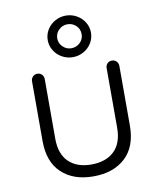

<svg xmlns="http://www.w3.org/2000/svg" viewBox="-85 -818 738 892"><g transform="rotate(-10 284.5 -372.0)"><path d="M461 -508Q474 -508 482.5 -499Q491 -490 491 -478V-196Q491 -97 435 -45Q379 7 284 7Q190 7 134.5 -45Q79 -97 79 -196V-478Q79 -490 87.5 -499Q96 -508 109 -508Q122 -508 130.5 -499Q139 -490 139 -478V-196Q139 -124 177.5 -86.5Q216 -49 284 -49Q353 -49 392 -86.5Q431 -124 431 -196V-478Q431 -490 439 -499Q447 -508 461 -508ZM286 -555Q259 -555 235.5 -568Q212 -581 198 -603.5Q184 -626 184 -653Q184 -680 198 -702.5Q212 -725 235.5 -738Q259 -751 286 -751Q313 -751 336.5 -738Q360 -725 374 -702.5Q388 -680 388 -653Q388 -626 374 -603.5Q360 -581 336.5 -568Q313 -555 286 -555ZM286 -597Q310 -597 327 -613.5Q344 -630 344 -653Q344 -678 327 -694Q310 -710 286 -710Q263 -710 246 -693.5Q229 -677 229 -653Q229 -630 246 -613.5Q263 -597 286 -597Z"/></g></svg>

Font: Quicksand Light
Style: Regular
Weight: 400
Version: Version 3.004